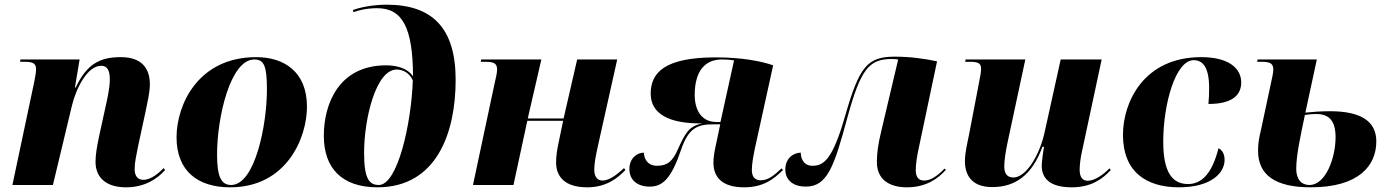

<svg xmlns="http://www.w3.org/2000/svg" viewBox="-20 -790 5940 820"><path d="M518 10C599 10 653 -27 685 -64L679 -72C661 -54 627 -22 592 -22C569 -22 555 -38 555 -67C555 -96 562 -126 569 -162L602 -315C609 -350 620 -395 620 -430C620 -493 590 -546 496 -546C403 -546 350 -514 303 -416H300L320 -536H67L66 -526H88C126 -526 134 -515 134 -493C134 -481 130 -460 127 -444L33 0H206L287 -338C304 -410 352 -509 412 -509C445 -509 449 -477 449 -449C449 -415 437 -361 431 -335L403 -207C393 -160 388 -126 388 -99C388 -32 433 10 518 10Z M963 10C1204 10 1291 -201 1291 -334C1291 -484 1193 -546 1074 -546C825 -546 734 -341 734 -204C734 -60 824 10 963 10ZM967 0C925 0 907 -35 907 -130C907 -290 964 -536 1066 -536C1108 -536 1120 -508 1120 -407C1120 -259 1070 0 967 0Z M1592 10C1845 10 1926 -223 1926 -449C1926 -672 1825 -770 1631 -770C1570 -770 1512 -757 1487 -747L1490 -738C1511 -746 1546 -755 1591 -755C1700 -755 1743 -670 1744 -464C1728 -488 1693 -511 1629 -511C1429 -511 1363 -349 1363 -210C1363 -73 1439 10 1592 10ZM1598 0C1556 0 1535 -28 1535 -137C1535 -285 1586 -493 1674 -493C1701 -493 1728 -479 1743 -447C1737 -262 1678 0 1598 0Z M2488 10C2570 10 2619 -30 2651 -64L2645 -72C2627 -56 2588 -19 2554 -19C2533 -19 2518 -32 2518 -66C2518 -94 2525 -127 2533 -164L2616 -536H2445L2387 -284H2234L2292 -536H2035L2033 -526H2056C2094 -526 2103 -515 2103 -493C2103 -479 2098 -458 2092 -432L2000 0H2173L2232 -274H2385L2367 -187C2359 -151 2355 -123 2355 -96C2355 -35 2393 10 2488 10Z M3158 10C3241 10 3286 -26 3324 -64L3318 -71C3286 -41 3261 -20 3229 -20C3206 -20 3191 -33 3191 -64C3191 -92 3198 -126 3204 -156L3282 -511C3231 -529 3146 -545 3037 -545C2819 -545 2759 -480 2759 -390C2759 -304 2837 -261 2980 -263C2923 -252 2907 -223 2875 -152C2853 -102 2831 -82 2786 -82C2743 -82 2730 -116 2730 -138C2698 -138 2668 -112 2668 -68C2668 -21 2702 7 2755 7C2810 7 2847 -27 2889 -151C2921 -246 2962 -259 3027 -259H3056L3037 -169C3031 -142 3027 -119 3027 -95C3027 -37 3060 10 3158 10ZM3039 -269C2980 -269 2947 -315 2947 -384C2947 -488 2992 -536 3063 -536C3085 -536 3097 -535 3115 -532L3057 -269Z M3854 10C3937 10 3988 -29 4020 -65L4014 -70C3977 -32 3951 -19 3926 -19C3905 -19 3891 -32 3891 -63C3891 -91 3897 -127 3905 -163L3982 -528C3926 -540 3866 -548 3801 -548C3684 -548 3650 -505 3590 -297C3536 -108 3498 -82 3450 -82C3412 -82 3400 -113 3400 -138C3373 -138 3334 -118 3334 -66C3334 -19 3370 7 3421 7C3513 7 3542 -77 3598 -284C3656 -497 3692 -538 3789 -538C3801 -538 3808 -537 3816 -536L3743 -227C3730 -173 3725 -135 3725 -98C3725 -28 3772 10 3854 10Z M4557 10C4642 10 4690 -27 4724 -64L4718 -71C4694 -45 4655 -18 4626 -18C4603 -18 4591 -34 4591 -65C4591 -86 4595 -119 4602 -148L4685 -536H4510L4442 -228C4421 -129 4363 -32 4308 -32C4281 -32 4269 -49 4269 -80C4269 -104 4275 -144 4283 -181L4359 -536H4104L4102 -526H4124C4162 -526 4170 -517 4170 -495C4170 -484 4167 -466 4161 -436L4118 -212C4111 -178 4101 -135 4101 -102C4101 -43 4129 9 4218 9C4316 9 4388 -42 4432 -163H4439C4436 -151 4429 -96 4429 -83C4429 -33 4458 10 4557 10Z M5015 10C5152 10 5210 -51 5210 -107C5210 -136 5197 -151 5184 -157C5157 -50 5113 -4 5054 -4C4986 -4 4948 -55 4948 -185C4948 -344 5000 -533 5078 -533C5117 -533 5144 -503 5144 -414C5144 -388 5143 -368 5141 -346C5246 -346 5281 -386 5281 -438C5281 -498 5228 -546 5110 -546C4865 -546 4776 -354 4776 -214C4776 -55 4877 10 5015 10Z M5578 10C5784 10 5858 -83 5858 -186C5858 -273 5791 -315 5660 -315C5621 -315 5582 -312 5555 -309L5604 -536H5351L5349 -526H5371C5409 -526 5418 -515 5418 -493C5418 -481 5414 -460 5407 -430L5366 -238C5357 -201 5353 -178 5353 -146C5353 -42 5427 10 5578 10ZM5573 0C5536 0 5516 -26 5516 -69C5516 -127 5534 -208 5553 -299C5566 -301 5582 -303 5602 -303C5658 -303 5684 -272 5684 -204C5684 -114 5641 0 5573 0Z"/></svg>

Font: Noto Serif Display ExtraBold
Style: Italic
Weight: 800
Italic angle: -12°
Designer: Monotype Design Team
Foundry: Monotype Imaging Inc.
Version: Version 2.009